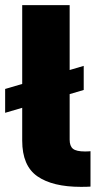

<svg xmlns="http://www.w3.org/2000/svg" viewBox="-21 -727 397 747"><path d="M304.7 -377 250 -360.8V-183.6Q250 -158.7 262.9 -148.2Q275.9 -137.7 309.6 -137.7Q322.3 -137.7 331.1 -138.7V-1Q317.4 0 293.9 0Q183.6 0 124.5 -41Q65.4 -82 65.4 -179.7V-307.6L-1 -288.1V-380.9L65.4 -400.4V-707H250V-454.6L304.7 -470.7Z"/></svg>

Font: Pretendard GOV Black
Style: Regular
Weight: 900
Designer: Base glyphs from Inter by Rasmus Andersson; Hangeul glyphs from Noto Sans CJK(Source Han Sans) by Jang Soo-young and Kan
Foundry: Kil Hyung-jin
Version: Version 1.309